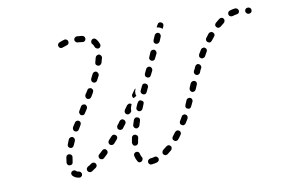

<svg xmlns="http://www.w3.org/2000/svg" viewBox="-65 -665 1146 784"><g transform="rotate(-10 508.0 -273.0)"><path d="M205 12Q210 13 214 9Q218 6 218 1Q218 -1 218 -4Q217 -6 215 -8Q214 -10 212 -11Q210 -12 207 -13Q200 -13 197 -17Q193 -21 188 -21Q183 -21 179 -18Q177 -16 176 -14Q175 -11 175 -9Q175 -6 176 -4Q177 -2 179 0Q184 5 190 8Q197 11 205 12ZM536 0Q538 -5 537 -10Q536 -12 534 -14Q533 -16 531 -17Q528 -18 526 -19Q523 -19 521 -18Q512 -15 504 -15Q501 -14 499 -13Q497 -12 495 -10Q493 -8 493 -6Q492 -3 492 -1Q493 4 497 8Q501 11 506 10Q517 9 528 6Q533 4 536 0ZM283 -24Q284 -29 281 -33Q279 -35 277 -37Q275 -38 273 -38Q270 -39 268 -38Q265 -38 263 -36Q255 -30 247 -26Q245 -24 243 -22Q242 -20 241 -18Q241 -16 241 -13Q241 -11 243 -8Q245 -4 250 -3Q255 -1 260 -4Q268 -9 278 -16Q282 -19 283 -24ZM453 -9Q455 -8 457 -7Q460 -7 462 -7Q465 -8 467 -9Q471 -12 472 -17Q474 -22 471 -26Q467 -32 465 -41Q465 -44 463 -46Q462 -48 460 -49Q458 -50 456 -51Q453 -51 451 -51Q446 -50 443 -46Q440 -41 441 -36Q444 -23 450 -13Q451 -11 453 -9ZM596 -37Q597 -40 597 -42Q598 -44 597 -47Q596 -49 594 -51Q591 -55 586 -55Q581 -55 577 -52Q569 -45 562 -40Q558 -37 557 -31Q556 -26 559 -22Q561 -20 563 -19Q565 -18 567 -17Q570 -17 572 -18Q575 -18 577 -20Q585 -26 593 -33Q595 -35 596 -37ZM167 -48Q171 -44 176 -44Q178 -44 181 -45Q183 -45 185 -47Q187 -49 188 -51Q189 -53 189 -56Q190 -65 192 -75Q193 -80 190 -84Q187 -88 182 -89Q179 -90 177 -89Q174 -89 172 -87Q170 -86 169 -84Q168 -82 167 -79Q165 -68 164 -57Q164 -52 167 -48ZM337 -72Q337 -77 333 -81Q332 -83 329 -84Q327 -85 325 -85Q322 -85 320 -84Q318 -83 316 -81Q308 -74 301 -67Q299 -66 298 -63Q297 -61 297 -59Q297 -56 298 -54Q299 -51 300 -50Q304 -46 309 -46Q314 -45 318 -49Q325 -56 333 -63Q337 -67 337 -72ZM645 -97Q644 -103 640 -106Q638 -107 635 -108Q633 -108 630 -108Q628 -108 626 -106Q624 -105 622 -103Q616 -95 610 -87Q608 -85 608 -83Q607 -81 607 -78Q607 -76 609 -73Q610 -71 612 -70Q616 -66 621 -67Q626 -67 629 -71Q636 -79 642 -88Q645 -92 645 -97ZM442 -86Q442 -84 444 -82Q445 -80 447 -78Q449 -77 452 -77Q457 -76 461 -79Q465 -82 466 -87Q467 -96 470 -107Q470 -109 470 -111Q469 -114 468 -116Q466 -118 464 -119Q462 -121 460 -121Q455 -122 451 -120Q446 -117 445 -112Q443 -101 441 -91Q441 -88 442 -86ZM385 -120Q386 -122 386 -125Q385 -127 384 -130Q383 -132 381 -133Q377 -137 372 -136Q367 -136 364 -132Q357 -124 350 -117Q349 -115 348 -113Q347 -110 347 -108Q347 -106 348 -103Q349 -101 351 -99Q355 -96 360 -96Q365 -96 369 -100Q376 -108 383 -116Q384 -118 385 -120ZM182 -120Q184 -116 189 -114Q191 -113 194 -113Q196 -113 198 -114Q201 -115 202 -117Q204 -119 205 -121Q209 -130 213 -139Q215 -144 213 -149Q211 -153 207 -156Q202 -158 197 -156Q192 -154 190 -150Q186 -140 182 -130Q180 -125 182 -120ZM683 -154Q684 -156 683 -158Q682 -161 681 -163Q679 -165 677 -166Q675 -167 673 -168Q670 -168 668 -167Q665 -167 663 -165Q661 -163 660 -161Q655 -153 650 -144Q649 -142 648 -139Q648 -137 648 -135Q649 -132 650 -130Q652 -128 654 -127Q658 -124 663 -125Q668 -127 671 -131Q677 -140 682 -149Q683 -151 683 -154ZM460 -152Q462 -148 467 -146Q472 -144 476 -147Q481 -149 483 -154Q486 -163 489 -173Q490 -175 490 -178Q490 -180 489 -183Q487 -185 486 -187Q484 -188 481 -189Q477 -191 472 -189Q467 -186 465 -181Q462 -171 459 -162Q457 -157 460 -152ZM430 -176Q430 -179 430 -181Q429 -184 428 -186Q427 -188 425 -189Q421 -193 416 -192Q410 -191 407 -187Q402 -179 395 -171Q392 -167 393 -161Q393 -156 398 -153Q399 -152 402 -151Q404 -150 407 -151Q409 -151 411 -152Q414 -153 415 -155Q422 -164 428 -172Q429 -174 430 -176ZM214 -185Q215 -180 220 -177Q224 -175 229 -176Q234 -177 237 -182L247 -199Q250 -204 249 -209Q248 -214 243 -217Q239 -219 234 -218Q229 -217 226 -212L215 -195Q213 -190 214 -185ZM715 -218Q715 -221 714 -223Q713 -225 712 -227Q710 -229 708 -230Q703 -232 698 -230Q693 -229 691 -224L683 -205Q682 -203 682 -200Q681 -198 682 -196Q683 -193 685 -191Q687 -190 689 -189Q694 -186 698 -188Q703 -190 705 -195L714 -214Q715 -216 715 -218ZM453 -210Q451 -209 449 -208Q446 -208 444 -208Q441 -209 439 -210Q435 -213 434 -218Q433 -224 436 -228L448 -245Q450 -247 452 -248Q454 -249 456 -250Q459 -250 461 -250Q464 -249 466 -248Q466 -247 466 -247Q467 -247 467 -246Q465 -242 464 -238Q461 -232 461 -225Q461 -222 461 -219L457 -213Q455 -211 453 -210ZM484 -229Q482 -224 484 -220Q486 -215 491 -213Q496 -211 500 -213Q505 -215 507 -219Q510 -226 513 -233L515 -238Q518 -243 516 -248Q514 -252 509 -254Q504 -257 500 -255Q495 -253 493 -248L490 -243Q487 -236 484 -229ZM251 -246Q252 -241 256 -238Q258 -237 261 -237Q263 -236 266 -237Q268 -238 270 -239Q272 -241 273 -243L284 -260Q287 -265 285 -270Q284 -275 280 -278Q275 -280 270 -279Q265 -278 262 -273L252 -256Q249 -251 251 -246ZM736 -262 743 -278Q745 -283 744 -288Q742 -293 737 -295Q732 -297 727 -295Q723 -293 720 -289L713 -273L712 -270Q710 -265 712 -260Q714 -255 718 -253Q720 -252 723 -252Q725 -252 728 -253Q730 -254 732 -256Q734 -257 735 -260ZM477 -286 489 -303Q490 -304 491 -305Q493 -306 494 -307L493 -303Q490 -297 490 -291Q489 -283 492 -277Q492 -276 492 -276Q492 -276 492 -276Q485 -273 480 -269Q476 -272 475 -277Q474 -282 477 -286ZM513 -285Q515 -280 520 -278Q524 -276 529 -277Q534 -279 536 -284L545 -303Q546 -305 546 -307Q546 -310 545 -312Q544 -315 542 -316Q541 -318 538 -319Q534 -321 529 -320Q524 -318 522 -313L513 -294Q511 -290 513 -285ZM298 -332 288 -317Q286 -312 287 -307Q288 -302 293 -299Q297 -297 302 -298Q307 -299 310 -304L319 -319L320 -321Q323 -326 322 -331Q320 -336 316 -339Q312 -341 306 -340Q301 -339 299 -334ZM773 -343Q775 -347 773 -352Q771 -357 767 -359Q764 -360 762 -361Q759 -361 757 -360Q755 -359 753 -357Q751 -356 750 -353Q748 -350 747 -346L741 -335Q739 -330 741 -325Q743 -320 748 -318Q752 -316 757 -318Q762 -320 764 -324L769 -336Q771 -339 773 -343ZM541 -354Q541 -352 542 -349Q543 -347 545 -345Q546 -344 549 -343Q553 -340 558 -342Q563 -344 565 -349L574 -367Q575 -370 575 -372Q575 -375 574 -377Q573 -379 571 -381Q570 -383 567 -384Q563 -386 558 -384Q553 -382 551 -378L542 -359Q541 -357 541 -354ZM322 -368Q324 -363 328 -361Q333 -358 338 -360Q343 -362 345 -366Q350 -376 355 -385Q357 -390 355 -394Q353 -399 349 -402Q344 -404 339 -402Q334 -400 332 -396Q328 -387 323 -378Q321 -373 322 -368ZM808 -413Q807 -418 802 -421Q800 -422 798 -423Q795 -423 793 -422Q790 -422 788 -420Q786 -419 785 -417Q779 -408 774 -399Q773 -397 773 -394Q772 -392 773 -389Q774 -387 775 -385Q777 -383 779 -382Q783 -379 788 -381Q793 -382 796 -386Q801 -395 806 -404Q809 -408 808 -413ZM571 -414Q573 -409 578 -407Q580 -406 583 -406Q585 -406 587 -407Q590 -408 592 -410Q593 -411 594 -414L603 -432Q605 -437 603 -442Q601 -447 597 -449Q594 -450 592 -450Q589 -450 587 -449Q585 -448 583 -447Q581 -445 580 -443L572 -424Q569 -419 571 -414ZM351 -431Q354 -427 359 -425Q364 -423 368 -426Q373 -428 375 -433Q378 -444 381 -454Q382 -459 379 -463Q377 -467 372 -469Q367 -470 362 -467Q358 -465 356 -460Q354 -451 351 -441Q349 -436 351 -431ZM850 -469Q849 -474 845 -477Q843 -479 841 -480Q838 -480 836 -480Q833 -480 831 -479Q829 -478 827 -476Q821 -468 814 -459Q811 -455 812 -450Q813 -445 817 -442Q821 -439 826 -439Q831 -440 834 -444Q840 -452 847 -460Q850 -464 850 -469ZM600 -484Q600 -481 600 -479Q601 -477 603 -475Q605 -473 607 -472Q612 -470 617 -472Q621 -474 624 -478L632 -497Q633 -499 633 -502Q633 -504 632 -507Q631 -509 630 -511Q628 -513 626 -514Q623 -515 621 -515Q618 -515 616 -514Q614 -513 612 -511Q610 -510 609 -507L601 -489Q600 -486 600 -484ZM900 -516Q901 -521 898 -525Q895 -529 890 -530Q884 -530 880 -527Q872 -521 864 -514Q860 -510 859 -505Q859 -500 863 -496Q866 -492 871 -492Q876 -492 880 -495Q888 -502 895 -507Q899 -510 900 -516ZM365 -496Q370 -493 375 -494Q380 -496 382 -500Q385 -505 383 -510Q379 -523 370 -533Q368 -535 366 -536Q364 -537 361 -537Q359 -537 357 -536Q354 -535 352 -533Q349 -530 349 -524Q348 -519 352 -516Q357 -510 359 -503Q361 -498 365 -496ZM256 -535Q258 -539 257 -544Q256 -547 255 -549Q253 -551 251 -552Q249 -553 246 -554Q244 -554 241 -553Q233 -551 221 -546Q218 -545 217 -543Q215 -542 214 -539Q213 -537 213 -535Q213 -532 214 -530Q216 -525 220 -523Q225 -521 230 -523Q241 -527 248 -529Q253 -530 256 -535ZM1011 -529Q1015 -532 1016 -537Q1017 -542 1014 -547Q1011 -551 1006 -552H1004Q999 -553 995 -550Q991 -547 990 -542Q989 -537 992 -533Q995 -528 1000 -527H1001Q1006 -526 1011 -529ZM635 -555Q640 -556 644 -554Q649 -552 651 -547Q652 -542 650 -537L645 -527Q641 -532 635 -534Q629 -537 622 -537Q622 -537 622 -537L628 -548Q630 -553 635 -555ZM962 -537Q965 -541 965 -546Q964 -551 960 -555Q956 -558 951 -558Q940 -557 928 -553Q923 -551 921 -547Q919 -542 920 -537Q922 -532 926 -530Q931 -528 936 -529Q945 -532 953 -533Q958 -533 962 -537ZM323 -533Q327 -537 328 -542Q328 -544 327 -547Q327 -549 325 -551Q324 -553 322 -554Q320 -555 317 -556Q307 -557 295 -558Q290 -558 286 -554Q283 -551 282 -546Q282 -543 283 -541Q284 -539 286 -537Q287 -535 290 -534Q292 -533 294 -533Q305 -532 314 -531Q319 -530 323 -533Z"/></g></svg>

Font: FRB American Cursive Guidelines Dashed
Style: Italic
Weight: 400
Italic angle: -25°
Version: Version 2.0;Modular Font Editor K font №1